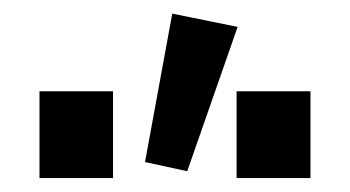

<svg xmlns="http://www.w3.org/2000/svg" viewBox="-20 -831 514 282"><path d="M38 -697H146V-569.5H38ZM233 -811 329 -791.5 255 -579.5 193 -593ZM327.5 -697H436V-569.5H327.5Z"/></svg>

Font: HK Grotesk
Style: Bold
Weight: 700
Designer: Alfredo Marco Pradil
Foundry: Hanken Design Co.
Version: Version 3.001